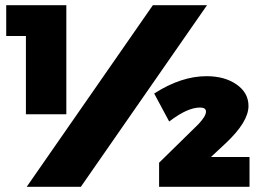

<svg xmlns="http://www.w3.org/2000/svg" viewBox="-20 -721 1000 741"><path d="M4 -701H236V-280H80V-582H4ZM570 -701H779L292 0H83ZM746 -242Q775 -273 775 -290Q775 -306 752 -306Q703 -306 633 -252L575 -360Q679 -427 777 -427Q847 -427 893 -395Q939 -363 939 -312Q939 -251 852 -169L794 -115H943V0H594V-93Z"/></svg>

Font: MontserratBlack
Style: Regular
Weight: 900
Designer: Julieta Ulanovsky
Foundry: Julieta Ulanovsky
Version: Version 4.000